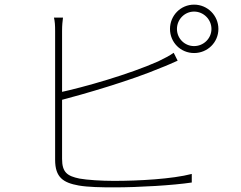

<svg xmlns="http://www.w3.org/2000/svg" viewBox="-20 -810 1040 829"><path d="M744 -685C744 -726 777 -760 818 -760C859 -760 893 -726 893 -685C893 -644 859 -611 818 -611C777 -611 744 -644 744 -685ZM714 -685C714 -627 760 -581 818 -581C876 -581 923 -627 923 -685C923 -743 876 -790 818 -790C760 -790 714 -743 714 -685ZM252 -734H213C217 -717 218 -701 218 -676C218 -631 218 -198 218 -120C218 -44 253 -21 320 -9C360 -2 418 -1 472 -1C580 -1 729 -10 808 -22V-59C724 -37 579 -29 472 -29C418 -29 356 -33 323 -39C271 -50 248 -65 248 -124C248 -194 248 -630 248 -676C248 -703 250 -717 252 -734ZM233 -410V-375C344 -404 544 -462 674 -517C701 -527 728 -540 747 -548L730 -582C713 -570 688 -557 663 -545C537 -489 345 -434 233 -410Z"/></svg>

Font: Source Han Sans JP VF
Style: Regular
Weight: 250
Designer: Ryoko NISHIZUKA 西塚涼子 (kana, bopomofo & ideographs); Paul D. Hunt (Latin, Greek & Cyrillic); Sandoll Communications 산돌커뮤니
Foundry: Adobe
Version: Version 2.004;hotconv 1.0.118;makeotfexe 2.5.65603